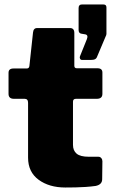

<svg xmlns="http://www.w3.org/2000/svg" viewBox="-20 -835 502 855"><path d="M318 -395Q305 -395 305 -382V-190Q305 -164 321.5 -150.5Q338 -137 375 -137H418Q426 -137 431 -131Q436 -125 436 -117L435 -37Q435 -13 406 -7Q384 -4 361.5 -2.5Q339 -1 316.5 -0.5Q294 0 271 0Q199 0 152 -34.5Q105 -69 105 -133V-377Q105 -395 90 -395H42Q18 -395 18 -417V-511Q18 -530 40 -530H99Q110 -530 111 -542L127 -690Q129 -710 145 -710H292Q311 -710 311 -688V-542Q311 -531 322 -531H414Q436 -531 436 -512V-417Q436 -395 411 -395ZM346 -568Q339 -568 336.5 -573.5Q334 -579 336 -584L367 -661Q374 -679 360 -682L348 -684Q330 -685 330 -701V-799Q330 -815 344 -815H441Q454 -815 454 -802V-684Q454 -681 453 -678.5Q452 -676 451 -674L413 -584Q410 -575 403.5 -571.5Q397 -568 383 -568Z"/></svg>

Font: Libre Franklin Thin Black
Style: Regular
Weight: 900
Version: Version 3.000